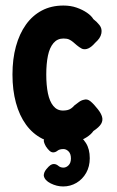

<svg xmlns="http://www.w3.org/2000/svg" viewBox="-20 -506 421 693"><path d="M211 12Q167 12 132.5 -5.5Q98 -23 74 -56Q50 -89 37.5 -135Q25 -181 25 -237Q25 -293 37.5 -338.5Q50 -384 73.5 -417Q97 -450 131 -468Q165 -486 209 -486Q235 -486 256.5 -478.5Q278 -471 294 -460Q310 -449 317 -437Q329 -428 339 -415.5Q349 -403 346 -386Q344 -376 338.5 -368Q333 -360 323 -351Q298 -322 276 -330Q265 -336 257.5 -342.5Q250 -349 243.5 -354.5Q237 -360 229.5 -363.5Q222 -367 209 -367Q187 -367 173 -350.5Q159 -334 153 -305Q147 -276 147 -237Q147 -198 153 -169Q159 -140 172.5 -123.5Q186 -107 207 -107Q215 -107 222.5 -108.5Q230 -110 236.5 -114.5Q243 -119 248 -125Q256 -131 264.5 -137.5Q273 -144 283 -146Q295 -150 307 -140Q319 -130 333 -112Q345 -97 348.5 -84Q352 -71 345 -59Q338 -47 317 -33Q309 -21 292.5 -10.5Q276 0 255 6Q234 12 211 12ZM208 167Q185 167 163 156Q141 145 138 128Q138 116 147 105Q156 94 162 90Q168 86 174 86Q183 86 190.5 92.5Q198 99 209 99Q219 99 227.5 90.5Q236 82 236 66Q236 49 227.5 40.5Q219 32 209 32Q195 32 187.5 38Q180 44 172 44Q165 44 158.5 38Q152 32 146 23Q142 16 140 10.5Q138 5 138 1Q139 -7 151 -15.5Q163 -24 179.5 -29.5Q196 -35 209 -35Q232 -35 254 -23.5Q276 -12 290 10Q304 32 304 65Q304 95 291 118Q278 141 256 154Q234 167 208 167Z"/></svg>

Font: Fredoka Condensed Medium
Style: Regular
Weight: 500
Width: 3
Designer: Ben Nathan
Foundry: Milena B. Brandão, Ben Nathan
Version: Version 2.001